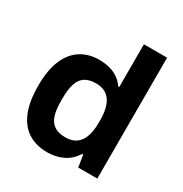

<svg xmlns="http://www.w3.org/2000/svg" viewBox="-170 -853 949 995"><g transform="rotate(30 304.0 -355.5)"><path d="M250.4 12Q185.1 12 137.4 -17.3Q89.8 -46.7 64.1 -107.8Q38.3 -168.9 38.3 -264.2Q38.3 -358.6 64.5 -419.2Q90.6 -479.8 137.4 -509.1Q184.3 -538.4 244.9 -538.4Q279.2 -538.4 308.4 -530.8Q337.7 -523.1 360.5 -507.2Q383.4 -491.4 399.2 -468H405.4V-723.4H544.2V0H429.9L419 -71.1H412Q386.4 -29.2 344 -8.6Q301.6 12 250.4 12ZM293.6 -102.1Q333.2 -102.1 357.8 -120.3Q382.4 -138.4 394.1 -172.1Q405.9 -205.8 405.9 -253.3V-270.6Q405.9 -306.1 399.3 -334.8Q392.7 -363.6 379.1 -383.4Q365.5 -403.2 344.2 -413.7Q322.9 -424.3 293.6 -424.3Q251.7 -424.3 226.8 -407.8Q201.9 -391.3 191.1 -357.7Q180.2 -324.1 180.2 -273.6V-251.1Q180.2 -201.3 191.1 -168.1Q201.9 -135 226.8 -118.5Q251.7 -102.1 293.6 -102.1Z"/></g></svg>

Font: Archivo SemiBold
Style: Regular
Weight: 600
Designer: Hector Gatti
Foundry: Omnibus-Type
Version: Version 2.001